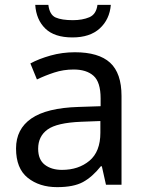

<svg xmlns="http://www.w3.org/2000/svg" viewBox="-20 -760 601 790"><path d="M288 -545Q386 -545 433 -502Q480 -459 480 -365V0H416L399 -76H395Q360 -32 321.5 -11Q283 10 215 10Q142 10 94 -28.5Q46 -67 46 -149Q46 -229 109 -272.5Q172 -316 303 -320L394 -323V-355Q394 -422 365 -448Q336 -474 283 -474Q241 -474 203 -461.5Q165 -449 132 -433L105 -499Q140 -518 188 -531.5Q236 -545 288 -545ZM314 -259Q214 -255 175.5 -227Q137 -199 137 -148Q137 -103 164.5 -82Q192 -61 235 -61Q303 -61 348 -98.5Q393 -136 393 -214V-262ZM436 -740Q431 -680 390.5 -643Q350 -606 278 -606Q204 -606 166.5 -642.5Q129 -679 125 -740H179Q184 -699 209 -688Q234 -677 280 -677Q319 -677 347.5 -689Q376 -701 381 -740Z"/></svg>

Font: Noto Sans Siddham
Style: Regular
Weight: 400
Designer: Monotype Design Team
Foundry: Monotype Imaging Inc.
Version: Version 2.004; ttfautohint (v1.8.4.7-5d5b)